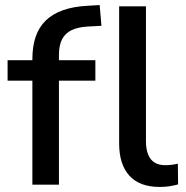

<svg xmlns="http://www.w3.org/2000/svg" viewBox="-20 -730 735 759"><path d="M108 0V-411H10V-492H137L108 -464V-497Q108 -598 161.5 -649.5Q215 -701 324 -707L374 -710L381 -628L326 -625Q289 -623 263.5 -611Q238 -599 225.5 -575Q213 -551 213 -512V-479L198 -492H357V-411H213V0ZM611 9Q532 9 491.5 -35.5Q451 -80 451 -163V-705H557V-171Q557 -141 565.5 -119.5Q574 -98 591 -87.5Q608 -77 633 -77Q646 -77 658 -78.5Q670 -80 683 -83L684 -1Q666 4 648.5 6.5Q631 9 611 9Z"/></svg>

Font: NunitoSans_10ptSemiBold
Style: Regular
Weight: 600
Designer: Vernon Adams
Foundry: Vernon Adams
Version: Version 3.101;gftools[0.9.27]